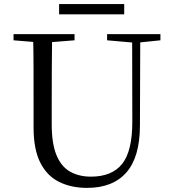

<svg xmlns="http://www.w3.org/2000/svg" viewBox="-20 -893 837 929"><path d="M266 -823.8V-873.3H581V-823.8ZM401.2 16.1Q323.9 16.1 265.4 -13.2Q206.9 -42.4 174.6 -106.7Q142.4 -171.1 142.4 -276.5V-391Q142.4 -475.8 142.3 -560.2Q142.2 -644.6 140 -728H232.2Q231.2 -645.4 230.7 -561.2Q230.2 -477 230.2 -391V-291.5Q230.2 -198.9 253 -143.1Q275.8 -87.3 318.7 -62.8Q361.7 -38.3 420.2 -38.3Q522.2 -38.3 571.4 -100.5Q620.6 -162.6 620.2 -305.7L619.4 -728H658.7L657.1 -285.6Q656.7 -132.5 591.2 -58.2Q525.7 16.1 401.2 16.1ZM45.5 -698V-728H340.7V-698L201.1 -686.9H179.8ZM498.2 -698V-728H756.2V-698L647.1 -686.7H626.2Z"/></svg>

Font: Source Han Serif JP VF
Style: Regular
Weight: 250
Designer: Ryoko NISHIZUKA 西塚涼子 (kana & ideographs); Frank Grießhammer (Latin, Greek & Cyrillic); Wenlong ZHANG 张文龙 (bopomofo); San
Foundry: Adobe
Version: Version 2.001;hotconv 1.1.0;makeotfexe 2.6.0